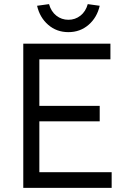

<svg xmlns="http://www.w3.org/2000/svg" viewBox="-20 -912 615 932"><path d="M93 -700H516V-624H171V-398H464V-323H171V-76H522V0H93ZM160 -884 218 -892Q228 -856 253.5 -836Q279 -816 312 -816Q345 -816 370.5 -836Q396 -856 406 -892L464 -884Q451 -827 410 -791.5Q369 -756 312 -756Q255 -756 214 -791.5Q173 -827 160 -884Z"/></svg>

Font: Lexend HM
Style: Regular
Weight: 400
Designer: Bonnie Shaver-Troup, Thomas Jockin, Octavio Pardo
Foundry: Lexend
Version: Version 1.091